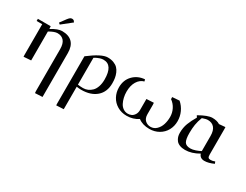

<svg xmlns="http://www.w3.org/2000/svg" viewBox="-87 -1238 2740 2139"><g transform="rotate(30 1283.5 -168.5)"><path d="M32.2 -411.1V-439H196.8L199.2 -411.1V-404.8Q283.2 -456.1 335 -456.1Q422.4 -456.1 467.3 -410.2Q512.2 -364.3 512.2 -274.9V289.1L418 293.9L416 269V-270Q416 -340.3 386.7 -375.2Q357.4 -410.2 303.2 -410.2Q264.6 -410.2 199.2 -372.1V0L105 6.8L104 -19V-411.1ZM256.8 -520 314 -597.2Q329.1 -616.2 339.4 -623.5Q349.6 -630.9 363.8 -630.9Q369.1 -630.9 374.8 -629.2Q380.4 -627.4 383.3 -626L386.2 -624L400.9 -605L274.9 -504.9Z M689.9 269V-336.9Q844.7 -456.1 922.9 -456.1Q966.8 -456.1 1000.2 -443.1Q1033.7 -430.2 1054 -409.2Q1074.2 -388.2 1087.2 -358.2Q1100.1 -328.1 1105 -297.6Q1109.9 -267.1 1109.9 -231Q1109.9 -119.6 1038.6 -57.4Q967.3 4.9 843.8 4.9Q814.9 4.9 785.2 0V289.1L690.9 293.9ZM785.2 -26.9Q818.8 -22 853 -22Q883.3 -22 911.1 -33.7Q939 -45.4 962.6 -68.6Q986.3 -91.8 1000.2 -132.1Q1014.2 -172.4 1014.2 -224.1Q1014.2 -410.2 895 -410.2Q873.5 -410.2 851.3 -403.3Q829.1 -396.5 817.1 -390.1Q805.2 -383.8 785.2 -372.1Z M1195.8 -230Q1195.8 -324.2 1254.2 -384.5Q1312.5 -444.8 1402.8 -452.1L1409.7 -428.2Q1356 -413.6 1324.5 -361.3Q1293 -309.1 1293 -231Q1293 -192.4 1301.3 -156.2Q1309.6 -120.1 1325.2 -90.1Q1340.8 -60.1 1367.2 -42Q1393.6 -23.9 1426.8 -23.9Q1451.7 -23.9 1473.1 -33.9Q1494.6 -43.9 1510.3 -68.6Q1525.9 -93.3 1525.9 -128.9V-270L1618.7 -274.9L1620.6 -250V-128.9Q1620.6 -76.7 1649.7 -50.3Q1678.7 -23.9 1718.8 -23.9Q1762.7 -23.9 1794.4 -54.7Q1826.2 -85.4 1840.6 -130.6Q1855 -175.8 1855 -228Q1855 -280.8 1831.5 -327.6Q1808.1 -374.5 1764.6 -405.8L1763.7 -432.1L1855 -439Q1900.9 -398.9 1925.8 -344.2Q1950.7 -289.6 1950.7 -228Q1950.7 -164.1 1921.9 -111.6Q1893.1 -59.1 1839.6 -28.1Q1786.1 2.9 1718.8 2.9Q1631.3 2.9 1574.7 -41Q1510.7 2.9 1426.8 2.9Q1359.4 2.9 1306.2 -28.6Q1252.9 -60.1 1224.4 -113Q1195.8 -166 1195.8 -230Z M2036.6 -128.9Q2036.6 -197.3 2057.9 -252.9Q2079.1 -308.6 2116.7 -371.1L2102.5 -394Q2211.4 -456.1 2268.6 -456.1Q2328.1 -456.1 2365.7 -432.1L2444.8 -439L2445.8 -411.1V-86.9Q2445.8 -59.1 2453.9 -49.1Q2461.9 -39.1 2484.9 -39.1Q2511.7 -39.1 2537.6 -50.8L2547.9 -25.9Q2480.5 4.9 2428.7 4.9Q2370.6 4.9 2355 -45.9Q2264.6 6.8 2180.7 6.8Q2140.6 6.8 2111.3 -4.9Q2082 -16.6 2066.4 -36.9Q2050.8 -57.1 2043.7 -79.8Q2036.6 -102.5 2036.6 -128.9ZM2129.9 -182.1Q2129.9 -102.1 2149.2 -69.6Q2168.5 -37.1 2224.6 -37.1Q2252.9 -37.1 2290 -49.8Q2327.1 -62.5 2350.6 -76.2V-270Q2350.6 -339.8 2320.8 -375Q2291 -410.2 2236.8 -410.2Q2212.4 -410.2 2167 -394Q2145.5 -339.4 2137.7 -289.8Q2129.9 -240.2 2129.9 -182.1Z"/></g></svg>

Font: Dehuti
Style: Bold
Weight: 700
Version: Version 1.2